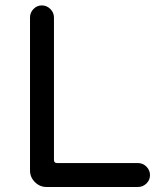

<svg xmlns="http://www.w3.org/2000/svg" viewBox="-20 -708 602 728"><path d="M93.8 -61.5V-641.6Q93.8 -660.2 106.9 -673.8Q120.1 -687.5 138.7 -687.5Q157.2 -687.5 170.9 -673.8Q184.6 -660.2 184.6 -641.6V-101.6Q184.6 -89.8 196.3 -89.8H502.9Q521.5 -89.8 535.2 -76.2Q548.8 -62.5 548.8 -43.9Q548.8 -25.4 535.2 -12.2Q521.5 1 502.9 1H156.2Q130.9 1 112.3 -17.6Q93.8 -36.1 93.8 -61.5Z"/></svg>

Font: KTXP_ComRound
Style: Medium
Weight: 500
Version: Version 1.01;May 16, 2022;FontCreator 13.0.0.2683 64-bit